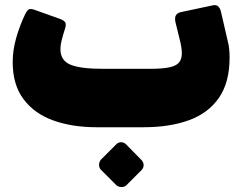

<svg xmlns="http://www.w3.org/2000/svg" viewBox="-20 -491 954 756"><path d="M360 10Q265 10 190.5 -16.5Q116 -43 73 -100Q30 -157 30 -246Q30 -294 44 -342.5Q58 -391 79 -435Q84 -446 91 -452.5Q98 -459 117 -452L215 -417Q234 -410 237.5 -401.5Q241 -393 236 -378Q228 -353 223 -333.5Q218 -314 218 -297Q218 -253 257 -236.5Q296 -220 386 -220H569Q617 -220 645 -225.5Q673 -231 684.5 -244.5Q696 -258 696 -281Q696 -304 687 -338L671 -403Q667 -421 672.5 -430.5Q678 -440 691 -443L818 -470Q832 -473 839.5 -465.5Q847 -458 850 -445L877 -328Q881 -313 882.5 -297Q884 -281 884 -264Q884 -167 842.5 -106.5Q801 -46 725 -18Q649 10 545 10ZM477 239Q469 246 457.5 245.5Q446 245 438 238L377 177Q370 169 370 158Q370 147 377 138L438 77Q446 69 457 69Q468 69 476 77L536 138Q545 147 545.5 158Q546 169 538 178Z"/></svg>

Font: Rubik Black
Style: Regular
Weight: 900
Designer: Hubert and Fischer
Foundry: Hubert and Fischer
Version: Version 2.300;gftools[0.9.30]